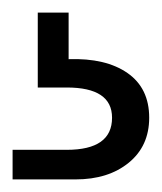

<svg xmlns="http://www.w3.org/2000/svg" viewBox="-20 -27 257 305"><path d="M0 258V211H86Q158 211 158 160Q158 112 86 112H40V-7H89V67Q148 65 182.5 89Q217 113 217 160Q217 205 184.5 231.5Q152 258 100 258Z"/></svg>

Font: DM Sans Light
Style: Regular
Weight: 300
Designer: Colophon Foundry, Jonny Pinhorn
Foundry: Colophon Foundry
Version: Version 4.004; ttfautohint (v1.8.4.7-5d5b)